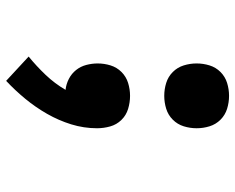

<svg xmlns="http://www.w3.org/2000/svg" viewBox="-92 -486 783 640"><g transform="rotate(90 300.0 -166.5)"><path d="M300 -322Q278 -322 257 -328.5Q236 -335 220.5 -350.5Q205 -366 198.5 -387Q192 -408 192 -430Q192 -452 198.5 -473Q205 -494 220.5 -509.5Q236 -525 257 -531.5Q278 -538 300 -538Q322 -538 343 -531.5Q364 -525 379.5 -509.5Q395 -494 401.5 -473Q408 -452 408 -430Q408 -408 401.5 -387Q395 -366 379.5 -350.5Q364 -335 343 -328.5Q322 -322 300 -322ZM250 205 169 130Q201 104 230 73.5Q259 43 280 7Q261 5 243.5 -4Q226 -13 214 -28Q202 -43 197 -62Q192 -81 192 -100Q192 -122 198.5 -143Q205 -164 220.5 -179.5Q236 -195 257 -201.5Q278 -208 300 -208Q322 -208 343.5 -201.5Q365 -195 380.5 -179Q396 -163 402 -141.5Q408 -120 408 -98Q408 -54 395 -12Q382 30 360 68.5Q338 107 310 141Q282 175 250 205Z"/></g></svg>

Font: Iosevka Curly Slab HvEx
Style: Regular
Weight: 900
Width: 7
Monospace: yes
Designer: Belleve Invis
Foundry: Belleve Invis
Version: Version 11.1.0; ttfautohint (v1.8.3)